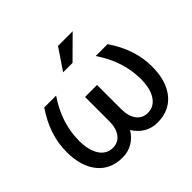

<svg xmlns="http://www.w3.org/2000/svg" viewBox="-168 -886 1085 1085"><g transform="rotate(-45 375.0 -343.5)"><path d="M235.8 8.8Q140.6 8.8 86.9 -56.9Q33.2 -122.6 33.2 -238.8Q33.2 -375 122.1 -504.9H216.8Q127.9 -374 127.9 -232.9Q127.9 -156.2 156.7 -112.5Q185.5 -68.8 235.8 -68.8Q278.3 -68.8 302.7 -101.6Q327.1 -134.3 327.1 -190.9V-383.8H422.9V-190.9Q422.9 -134.3 447.3 -101.6Q471.7 -68.8 514.2 -68.8Q564.5 -68.8 593.3 -112.5Q622.1 -156.2 622.1 -232.9Q622.1 -374 533.2 -504.9H627.9Q716.8 -375 716.8 -238.8Q716.8 -122.6 663.1 -56.9Q609.4 8.8 514.2 8.8Q470.2 8.8 434.3 -12.2Q398.4 -33.2 375 -71.8Q351.6 -33.2 315.7 -12.2Q279.8 8.8 235.8 8.8ZM422.9 -695.8H540L413.1 -569.8H337.9Z"/></g></svg>

Font: LT Superior Med
Style: Regular
Weight: 500
Designer: Daniel Lyons
Foundry: LyonsType
Version: Version 1.000